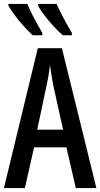

<svg xmlns="http://www.w3.org/2000/svg" viewBox="-20 -960 512 980"><path d="M367 0 319 -208H154L107 0H0L173 -714H296L472 0ZM253 -519Q247 -549 242.5 -577Q238 -605 235 -629Q230 -579 217 -520L170 -298H302ZM269 -940Q276 -923 289 -897Q302 -871 317.5 -843Q333 -815 347 -792V-780H301Q279 -798 253.5 -826Q228 -854 206 -882.5Q184 -911 175 -931V-940ZM119 -940Q152 -866 196 -792V-780H147Q127 -798 102 -825.5Q77 -853 55.5 -882Q34 -911 23 -931V-940Z"/></svg>

Font: Noto Sans ExtraCondensed Medium
Style: Regular
Weight: 500
Width: 2
Designer: Monotype Design Team
Foundry: Monotype Imaging Inc.
Version: Version 2.013; ttfautohint (v1.8.4.7-5d5b)